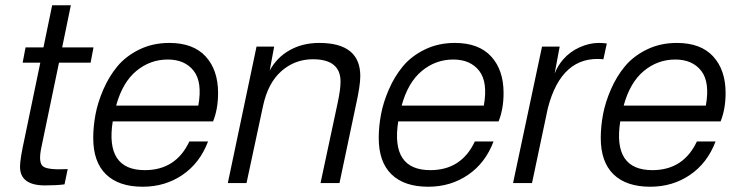

<svg xmlns="http://www.w3.org/2000/svg" viewBox="-20 -695 2809 729"><path d="M137 -135Q125 -78 143 -63.5Q161 -49 237 -53L225 5Q194 9 151 9Q56 9 56 -62Q56 -91 73 -168L133 -457H66L77 -515H145L178 -675H249L216 -515H335L324 -457H204Z M623 -532Q714 -532 761 -480.5Q808 -429 808 -342Q808 -281 789 -234H408Q379 -49 530 -49Q648 -49 699 -158H770Q739 -76 673 -31Q607 14 522 14Q431 14 382.5 -33Q334 -80 334 -171Q334 -214 342.5 -260Q351 -306 372.5 -355.5Q394 -405 426 -443.5Q458 -482 509 -507Q560 -532 623 -532ZM421 -294H733Q749 -383 715.5 -426Q682 -469 617 -469Q550 -469 497.5 -425.5Q445 -382 421 -294Z M1021 -518 1004 -427Q1031 -477 1080 -504.5Q1129 -532 1192 -532Q1348 -532 1348 -406Q1348 -370 1331 -294L1269 0H1197L1262 -304Q1273 -355 1273 -385Q1273 -470 1168 -470Q1100 -470 1049 -425.5Q998 -381 979 -294L916 0H845L954 -518Z M1707 -532Q1798 -532 1845 -480.5Q1892 -429 1892 -342Q1892 -281 1873 -234H1492Q1463 -49 1614 -49Q1732 -49 1783 -158H1854Q1823 -76 1757 -31Q1691 14 1606 14Q1515 14 1466.5 -33Q1418 -80 1418 -171Q1418 -214 1426.5 -260Q1435 -306 1456.5 -355.5Q1478 -405 1510 -443.5Q1542 -482 1593 -507Q1644 -532 1707 -532ZM1505 -294H1817Q1833 -383 1799.5 -426Q1766 -469 1701 -469Q1634 -469 1581.5 -425.5Q1529 -382 1505 -294Z M2253 -532Q2268 -532 2284 -530L2271 -470Q2112 -486 2060 -284L2000 0H1928L2038 -518H2105L2086 -416Q2098 -446 2118 -469Q2144 -499 2181 -515.5Q2218 -532 2253 -532Z M2550 -532Q2641 -532 2688 -480.5Q2735 -429 2735 -342Q2735 -281 2716 -234H2335Q2306 -49 2457 -49Q2575 -49 2626 -158H2697Q2666 -76 2600 -31Q2534 14 2449 14Q2358 14 2309.5 -33Q2261 -80 2261 -171Q2261 -214 2269.5 -260Q2278 -306 2299.5 -355.5Q2321 -405 2353 -443.5Q2385 -482 2436 -507Q2487 -532 2550 -532ZM2348 -294H2660Q2676 -383 2642.5 -426Q2609 -469 2544 -469Q2477 -469 2424.5 -425.5Q2372 -382 2348 -294Z"/></svg>

Font: Nacelle Light
Style: Italic
Weight: 300
Italic angle: -12°
Designer: Sora Sagano
Foundry: Sora Sagano
Version: Version 1.000;FEAKit 1.0